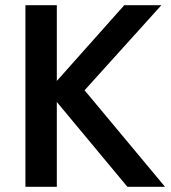

<svg xmlns="http://www.w3.org/2000/svg" viewBox="-20 -720 659 740"><path d="M459 -700H602L306 -372L616 0H471L199 -327V0H78V-700H199V-408Z"/></svg>

Font: Renner* Medium
Style: Medium
Weight: 500
Version: Version 003.000 ; ttfautohint (v0.97) -l 8 -r 50 -G 200 -x 1